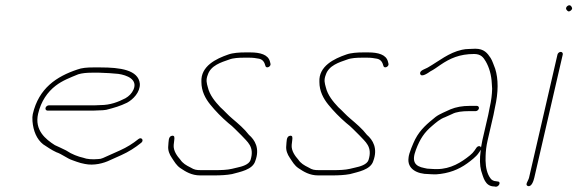

<svg xmlns="http://www.w3.org/2000/svg" viewBox="-20 -669 2192 729"><path d="M160.5 -249H333.5C341.5 -249 349.6 -249.3 357.7 -250C366.4 -250 374.9 -250.7 383.2 -252C415.3 -260.2 435.5 -266.1 462.4 -279C485.2 -291.3 512.4 -318.6 511 -351C505.6 -404 435.4 -413 361.3 -413H333.3C310.5 -413 290.4 -411.4 273.5 -405C195.3 -378.8 127.2 -334.4 104.5 -236C102.9 -229.3 102.5 -220.3 103.3 -209C106.3 -171.9 119.3 -140.4 143.9 -121C160.6 -110.3 174.5 -100 194 -91C213.9 -84.6 235.8 -66.9 254.1 -61L270.7 -55L286.5 -50C292.2 -48.7 297.5 -47.5 302.2 -46.5C336.7 -39.3 373.5 -48.9 398.1 -61L440.5 -80C468.1 -92.4 493.6 -108.5 516.3 -127C527.8 -136.3 517 -150.3 505.6 -141C484.2 -123.7 461.7 -109.7 435.6 -98L370.9 -69C365 -66.3 358.7 -65 352 -65C331.2 -63.1 309.5 -64.5 296.2 -70L281.1 -74L264.5 -80C249.5 -86.1 247.4 -87.9 230.6 -98C213.5 -107 203.3 -110.5 188.2 -118C153.5 -140.1 110.3 -174.4 124.7 -237C135.8 -284.9 160.5 -319.8 191.3 -343.5C217.3 -363.5 245.7 -374 277.3 -387C291.4 -391.3 309.7 -393 328.7 -393H356.7C371.5 -393 418 -390.1 429.2 -388.5C461.9 -383.7 503.6 -367.7 487 -329C480.6 -314.3 469.3 -303.5 456.3 -296C428.7 -281.8 398.8 -270 361.3 -270C353.2 -269.3 345.4 -269 338.1 -269H165.1C159.8 -269 154 -264.3 152.8 -259C151.6 -253.7 155.2 -249 160.5 -249Z M1006.8 -428 1004.7 -436C997.8 -461.4 968.3 -470 930.5 -470H911.5C889.5 -470 864.5 -468.5 846.7 -462C801 -446.3 741.4 -418 744.7 -358C744.6 -323 760 -294.8 777.9 -272.5C798.1 -247.4 822.1 -223 846.6 -202C866.5 -187 880 -170.9 896.8 -155C918.3 -130.9 947.7 -112.6 931.1 -61C924.9 -43.6 897.6 -36.4 881.6 -33L860.5 -28C842.9 -23.8 818.9 -23 798.3 -23H744.3C724.8 -23 718 -24.3 703.6 -33C686.3 -41.4 673.6 -49.3 664.5 -63C652.8 -76.3 637.5 -96.2 639.5 -119L641.6 -137C642.7 -146.8 643.5 -155.1 632.9 -153.5C618.3 -151.3 620.5 -129.7 619 -117C616.6 -98.5 623.5 -82.6 632.2 -70C642.5 -54.7 649.9 -40.5 665.9 -30C684.6 -17.4 707.5 -3 739.7 -3H793.7C816.5 -3 840.6 -4.1 860.9 -8C891 -16.5 939.4 -24 949.4 -58C967.3 -105.8 947.6 -137.8 925.2 -157C907.4 -180.3 884.9 -199.1 861.6 -219C845.9 -231.9 832 -248.3 816.5 -262C796.9 -282.9 776.1 -307.5 769 -338C765 -353 760.9 -364.9 768.9 -385C780.3 -420.5 819.6 -432.4 850.3 -443C865.4 -448.9 887.2 -450 906.9 -450H925.9C941 -450 950.8 -448.5 964 -446C979.1 -442.5 984.4 -431.5 987.7 -419C990.3 -406.9 1010.7 -416 1006.8 -428Z M1454.8 -428 1452.7 -436C1445.8 -461.4 1416.3 -470 1378.5 -470H1359.5C1337.5 -470 1312.5 -468.5 1294.7 -462C1249 -446.3 1189.4 -418 1192.7 -358C1192.6 -323 1208 -294.8 1225.9 -272.5C1246.1 -247.4 1270.1 -223 1294.6 -202C1314.5 -187 1328 -170.9 1344.8 -155C1366.3 -130.9 1395.7 -112.6 1379.1 -61C1372.9 -43.6 1345.6 -36.4 1329.6 -33L1308.5 -28C1290.9 -23.8 1266.9 -23 1246.3 -23H1192.3C1172.8 -23 1166 -24.3 1151.6 -33C1134.3 -41.4 1121.6 -49.3 1112.5 -63C1100.8 -76.3 1085.5 -96.2 1087.5 -119L1089.6 -137C1090.7 -146.8 1091.5 -155.1 1080.9 -153.5C1066.3 -151.3 1068.5 -129.7 1067 -117C1064.6 -98.5 1071.5 -82.6 1080.2 -70C1090.5 -54.7 1097.9 -40.5 1113.9 -30C1132.6 -17.4 1155.5 -3 1187.7 -3H1241.7C1264.5 -3 1288.6 -4.1 1308.9 -8C1339 -16.5 1387.4 -24 1397.4 -58C1415.3 -105.8 1395.6 -137.8 1373.2 -157C1355.4 -180.3 1332.9 -199.1 1309.6 -219C1293.9 -231.9 1280 -248.3 1264.5 -262C1244.9 -282.9 1224.1 -307.5 1217 -338C1213 -353 1208.9 -364.9 1216.9 -385C1228.3 -420.5 1267.6 -432.4 1298.3 -443C1313.4 -448.9 1335.2 -450 1354.9 -450H1373.9C1389 -450 1398.8 -448.5 1412 -446C1427.1 -442.5 1432.4 -431.5 1435.7 -419C1438.3 -406.9 1458.7 -416 1454.8 -428Z M1790.6 -267H1763.6C1735.7 -267 1711.8 -262.7 1690.6 -254C1673 -245.3 1650.2 -237.3 1633.9 -225C1603.3 -200.1 1576.2 -178.4 1556.3 -140C1549.3 -125.9 1532 -86.6 1531.2 -70C1525.3 -28.4 1562.3 -8 1607.8 -8C1616.4 -7.3 1625.6 -7 1635.6 -7C1683.8 -10.2 1721.6 -25.3 1753.7 -48.5C1766.6 -57.8 1788.3 -74.1 1797.3 -88L1804.9 -99L1806.1 -100L1804.9 -95C1801.1 -67.7 1801.4 -41.3 1806.8 -21C1814.9 2.6 1820.8 39 1857 39L1862.8 40C1875.3 40 1883.5 20 1869.4 20L1862.6 19C1854.1 19 1845.1 13.2 1842.2 8C1829.6 -8.3 1824.1 -33.5 1823.6 -59L1823.8 -77C1824.3 -95.3 1826.5 -114.6 1831.4 -136L1853.8 -233C1855.8 -241.7 1857.6 -251 1859.3 -261C1872.6 -319 1872.5 -368.8 1860.2 -408C1854.7 -420.7 1850 -437.9 1842.7 -449C1830.7 -467.2 1817.8 -484 1784.7 -484C1776.1 -484 1767.7 -483.7 1759.5 -483C1751.5 -483 1742.9 -482 1733.8 -480C1684 -469.1 1646.6 -437.1 1606.6 -414C1596.8 -407.2 1571 -402.1 1575.6 -388C1580.1 -374.1 1605.7 -392.1 1613.9 -398C1627.5 -404.9 1638 -412.9 1652 -422.5C1688.2 -447.2 1725 -464 1780.1 -464C1806.1 -464 1815.5 -450.8 1824.2 -436C1837.4 -413.3 1845.9 -384.3 1847.3 -352L1848.6 -332C1848 -309.5 1845.4 -287.5 1839.3 -261C1837.6 -251 1835.8 -241.7 1833.8 -233L1811.4 -136C1809.7 -128.7 1808.4 -121.7 1807.5 -115L1806.2 -109C1804.3 -116.1 1794.2 -115.8 1788.9 -108L1781.4 -97C1777.3 -91 1771.6 -85 1764.2 -79C1731.8 -52.7 1691.2 -27 1639.2 -27C1629.9 -27 1621.3 -27.3 1613.5 -28C1605.5 -28 1598 -29 1591.2 -31C1555.2 -37.8 1542.1 -55.3 1559.1 -100C1575.1 -142.8 1591.8 -166.6 1620.6 -191C1635.6 -203.7 1650.5 -217.2 1669.7 -224L1696.5 -236C1712.2 -244.6 1736.6 -247 1759 -247H1786C1791.3 -247 1797.1 -251.7 1798.3 -257C1799.5 -262.3 1795.9 -267 1790.6 -267Z M2096.7 -462 1988.6 6C1985.9 17.6 1971.2 33.7 1984.8 37.5C1997.9 41.2 2005.7 18.7 2008.6 6L2116.7 -462C2117.9 -467.3 2114.3 -472 2109 -472C2103.7 -472 2097.9 -467.3 2096.7 -462ZM2130.9 -632C2134.4 -627.4 2138.7 -622.1 2147.2 -629C2155.7 -635.9 2151.6 -641.4 2148.1 -646C2141 -655.3 2123.7 -641.3 2130.9 -632Z"/></svg>

Font: HoneyBee
Style: UltLitIt
Weight: 100
Foundry: Cannot Into Space Fonts
Version: Version 0.89